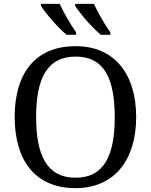

<svg xmlns="http://www.w3.org/2000/svg" viewBox="-20 -964 782 994"><path d="M325 -784H374V-797C346 -835 310 -899 289 -944H192V-934C213 -899 280 -820 325 -784ZM502 -784H551V-797C523 -835 487 -899 466 -944H369V-934C390 -899 457 -820 502 -784ZM371 10C573 10 685 -137 685 -358C685 -580 573 -725 372 -725C159 -725 56 -580 56 -359C56 -137 159 10 371 10ZM371 -44C223 -44 167 -160 167 -358C167 -556 223 -671 372 -671C520 -671 574 -556 574 -358C574 -160 520 -44 371 -44Z"/></svg>

Font: Noto Serif Thai
Style: Regular
Weight: 400
Designer: Monotype Design Team
Foundry: Monotype Imaging Inc.
Version: Version 1.901